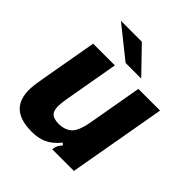

<svg xmlns="http://www.w3.org/2000/svg" viewBox="-210 -901 1051 1051"><g transform="rotate(45 315.5 -375.5)"><path d="M39 -86Q32 -111 32 -139Q32 -161 36 -189.5Q40 -218 46 -250L102 -567H270L214 -248Q208 -212 208 -190Q208 -160 219 -144Q236 -123 278 -123Q329 -123 358 -152Q384 -181 396 -248L452 -567H620L520 0H352L353 -6Q356 -22 361.5 -33Q367 -44 379 -56L367 -66Q331 -22 293 -5Q255 12 205 12Q65 12 39 -86ZM283 -763 423 -618H302L121 -763Z"/></g></svg>

Font: Open Sauce Sans Black Italic
Style: Regular
Weight: 900
Italic angle: -10°
Designer: Alfredo Marco Pradil
Foundry: Creative Sauce Fz LLC
Version: Version 1.477